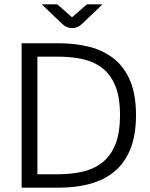

<svg xmlns="http://www.w3.org/2000/svg" viewBox="-20 -868 694 888"><path d="M80 0V-668H252Q330 -668 395 -651Q460 -634 508 -595.5Q556 -557 582.5 -493Q609 -429 609 -336Q609 -242 582.5 -177.5Q556 -113 508.5 -74Q461 -35 395.5 -17.5Q330 0 252 0ZM153 -62H247Q306 -62 358 -73Q410 -84 450 -114Q490 -144 512.5 -197.5Q535 -251 535 -336Q535 -420 512.5 -473Q490 -526 450 -555.5Q410 -585 358 -595.5Q306 -606 247 -606H153ZM314 -738Q288 -738 267 -758L173 -848H245L313 -788L382 -848H454L360 -758Q339 -738 314 -738Z"/></svg>

Font: Atkinson Hyperlegible Next Light
Style: Regular
Weight: 300
Designer: Elliott Scott, Megan Eiswerth, Linus Boman, Theodore Petrosky, Letters from Sweden
Foundry: Applied Design Works, Letters from Sweden
Version: Version 2.001